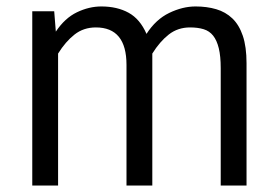

<svg xmlns="http://www.w3.org/2000/svg" viewBox="-20 -575 865 595"><path d="M80 0V-540H148L153 -477Q181 -519 218.5 -537Q256 -555 294 -555Q343 -555 378.5 -535.5Q414 -516 434 -470Q463 -515 504.5 -535Q546 -555 586 -555Q621 -555 650 -546.5Q679 -538 700 -518Q721 -498 732.5 -464Q744 -430 744 -379V0H664V-364Q664 -401 658 -425.5Q652 -450 640.5 -464.5Q629 -479 611 -484.5Q593 -490 569 -490Q531 -490 503 -468Q475 -446 452 -409V0H372V-374Q372 -490 277 -490Q239 -490 211 -468Q183 -446 160 -409V0Z"/></svg>

Font: Carrois Gothic
Style: Regular
Weight: 400
Designer: Ralph du Carrois
Foundry: Ralph du Carrois
Version: Version 1.001